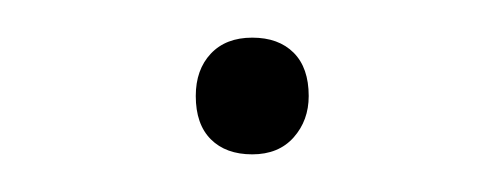

<svg xmlns="http://www.w3.org/2000/svg" viewBox="-20 -77 268 102"><path d="M114 5Q100 5 92 -3Q84 -11 84 -26Q84 -40 92 -48.5Q100 -57 114 -57Q128 -57 136 -49Q144 -41 144 -26Q144 -13 136 -4Q128 5 114 5Z"/></svg>

Font: Lexend Deca Thin
Style: Regular
Weight: 250
Designer: Bonnie Shaver-Troup, Thomas Jockin
Foundry: Lexend
Version: Version 1.007